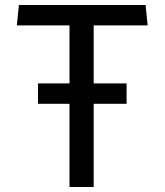

<svg xmlns="http://www.w3.org/2000/svg" viewBox="-20 -750 660 770"><path d="M132.3 -415.5H487.7V-333.7H132.3ZM258.7 -730H355.7V0H258.7ZM55.8 -730H563.8L572.2 -648.2H47.5Z"/></svg>

Font: Monaspace Krypton Var ExLight
Style: Regular
Weight: 200
Designer: Riley Cran and the Lettermatic Team
Version: Version 1.200 (Monaspace Krypton Var)